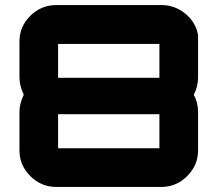

<svg xmlns="http://www.w3.org/2000/svg" viewBox="-20 -740 874 760"><path d="M764 -601V-434Q764 -397 747 -365Q764 -334 764 -297V-145Q764 -86 721 -43Q678 0 618 0H203Q143 0 100 -43Q57 -86 57 -145V-297Q57 -329 74 -365Q57 -401 57 -434V-575Q57 -635 100 -677.5Q143 -720 203 -720H618Q672 -720 713.5 -686Q755 -652 764 -601ZM210 -288V-153H611V-288ZM210 -566V-432H611V-566Z"/></svg>

Font: Orbitron
Style: Black
Weight: 900
Designer: Matt McInerney
Foundry: Matt McInerney
Version: 1.000